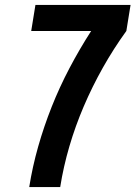

<svg xmlns="http://www.w3.org/2000/svg" viewBox="-20 -755 547 775"><path d="M98 0Q111 -82 134 -163Q157 -244 188.5 -323.5Q220 -403 260.5 -480Q301 -557 348 -630H106L123 -735H507L490 -630Q438 -558 395 -481.5Q352 -405 318 -325.5Q284 -246 260 -164Q236 -82 223 0Z"/></svg>

Font: Iosevka SS18 Extrabold
Style: Italic
Weight: 800
Italic angle: -9°
Monospace: yes
Designer: Belleve Invis
Foundry: Belleve Invis
Version: Version 25.1.1; ttfautohint (v1.8.4)